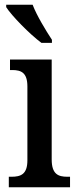

<svg xmlns="http://www.w3.org/2000/svg" viewBox="-20 -786 327 806"><path d="M154 -606H198V-619C173 -657 134 -721 117 -766H6V-756C28 -721 105 -642 154 -606ZM17 0H274V-44H263C224 -44 197 -55 197 -117V-536H22V-492H31C69 -492 95 -481 95 -423V-113C95 -54 67 -44 28 -44H17Z"/></svg>

Font: Noto Serif Condensed Medium
Style: Regular
Weight: 500
Width: 3
Designer: Monotype Design Team
Foundry: Monotype Imaging Inc.
Version: Version 2.015